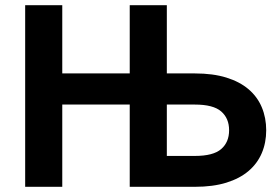

<svg xmlns="http://www.w3.org/2000/svg" viewBox="-20 -720 1080 740"><path d="M77 -700H220V-437H480V-700H623V-437H731Q801 -437 852.5 -421Q904 -405 938 -376Q972 -347 989 -306.5Q1006 -266 1006 -218Q1006 -170 989 -130Q972 -90 938 -61Q904 -32 852.5 -16Q801 0 731 0H480V-317H220V0H77ZM731 -119Q802 -119 832.5 -145.5Q863 -172 863 -218Q863 -264 832.5 -290.5Q802 -317 731 -317H623V-119Z"/></svg>

Font: Golos UI
Style: Bold
Weight: 700
Designer: A.Korolkova, Vitaly Kuzmin
Foundry: ParaType Ltd
Version: Version 2.000